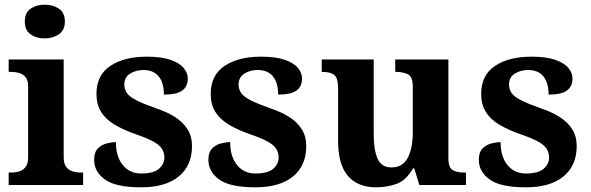

<svg xmlns="http://www.w3.org/2000/svg" viewBox="-20 -790 2523 820"><path d="M17 0V-53H29Q44 -53 60.5 -57.5Q77 -62 88.5 -75.9Q100 -89.8 100 -117.7V-422Q100 -448.9 88 -462Q76 -475 59.5 -479Q43 -483 29 -483H17V-536H252V-118Q252 -90 263.5 -76Q275 -62 292 -57.5Q309 -53 323 -53H335V0ZM171.1 -626Q135 -626 110.5 -643.5Q86 -661 86 -698Q86 -736 110.8 -753Q135.5 -770 171.5 -770Q206 -770 231.5 -753Q257 -736 257 -698Q257 -661 231.4 -643.5Q205.8 -626 171.1 -626Z M583 10Q474 10 428 -23.5Q382 -57 382 -107Q382 -140 398 -156Q414 -172 436 -177.5Q458 -183 475 -183Q475 -121 504.5 -85Q534 -49 583 -49Q635 -49 658.5 -69Q682 -89 682 -117Q682 -139 671 -155.5Q660 -172 633 -186.5Q606 -201 559 -217Q505 -236 468 -258.5Q431 -281 411.5 -312.5Q392 -344 392 -389Q392 -469 451 -508.5Q510 -548 607 -548Q670 -548 708.5 -534.5Q747 -521 764.5 -499.5Q782 -478 782 -455Q782 -421 758.5 -403.5Q735 -386 680 -386Q680 -436 658 -463.5Q636 -491 592 -491Q560 -491 535.5 -475.5Q511 -460 511 -429Q511 -408 522.5 -392Q534 -376 564 -361Q594 -346 648 -327Q693 -312 727 -290.5Q761 -269 780.5 -238.5Q800 -208 800 -166Q800 -83 743.5 -36.5Q687 10 583 10Z M1071 10Q962 10 916 -23.5Q870 -57 870 -107Q870 -140 886 -156Q902 -172 924 -177.5Q946 -183 963 -183Q963 -121 992.5 -85Q1022 -49 1071 -49Q1123 -49 1146.5 -69Q1170 -89 1170 -117Q1170 -139 1159 -155.5Q1148 -172 1121 -186.5Q1094 -201 1047 -217Q993 -236 956 -258.5Q919 -281 899.5 -312.5Q880 -344 880 -389Q880 -469 939 -508.5Q998 -548 1095 -548Q1158 -548 1196.5 -534.5Q1235 -521 1252.5 -499.5Q1270 -478 1270 -455Q1270 -421 1246.5 -403.5Q1223 -386 1168 -386Q1168 -436 1146 -463.5Q1124 -491 1080 -491Q1048 -491 1023.5 -475.5Q999 -460 999 -429Q999 -408 1010.5 -392Q1022 -376 1052 -361Q1082 -346 1136 -327Q1181 -312 1215 -290.5Q1249 -269 1268.5 -238.5Q1288 -208 1288 -166Q1288 -83 1231.5 -36.5Q1175 10 1071 10Z M1586 10Q1508 10 1466 -38.5Q1424 -87 1424 -188V-412Q1424 -456 1408 -469.5Q1392 -483 1356 -483H1354V-536H1576V-216Q1576 -152 1592 -113.5Q1608 -75 1652 -75Q1700 -75 1721.5 -116Q1743 -157 1743 -227V-419Q1743 -463 1721.5 -473Q1700 -483 1671 -483H1668V-536H1895V-116Q1895 -73 1914 -63Q1933 -53 1962 -53H1970V0H1771L1749 -71H1744Q1714 -19 1673.5 -4.5Q1633 10 1586 10Z M2226 10Q2117 10 2071 -23.5Q2025 -57 2025 -107Q2025 -140 2041 -156Q2057 -172 2079 -177.5Q2101 -183 2118 -183Q2118 -121 2147.5 -85Q2177 -49 2226 -49Q2278 -49 2301.5 -69Q2325 -89 2325 -117Q2325 -139 2314 -155.5Q2303 -172 2276 -186.5Q2249 -201 2202 -217Q2148 -236 2111 -258.5Q2074 -281 2054.5 -312.5Q2035 -344 2035 -389Q2035 -469 2094 -508.5Q2153 -548 2250 -548Q2313 -548 2351.5 -534.5Q2390 -521 2407.5 -499.5Q2425 -478 2425 -455Q2425 -421 2401.5 -403.5Q2378 -386 2323 -386Q2323 -436 2301 -463.5Q2279 -491 2235 -491Q2203 -491 2178.5 -475.5Q2154 -460 2154 -429Q2154 -408 2165.5 -392Q2177 -376 2207 -361Q2237 -346 2291 -327Q2336 -312 2370 -290.5Q2404 -269 2423.5 -238.5Q2443 -208 2443 -166Q2443 -83 2386.5 -36.5Q2330 10 2226 10Z"/></svg>

Font: Noto Serif Vithkuqi
Style: Regular
Weight: 400
Version: Version 1.005